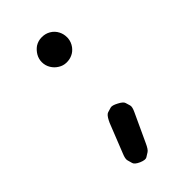

<svg xmlns="http://www.w3.org/2000/svg" viewBox="-224 -639 882 882"><g transform="rotate(-45 217.0 -198.5)"><path d="M230.5 -565.4Q208 -565.4 188.5 -553.2Q171.9 -541.5 161.1 -523.4Q150.4 -504.9 150.4 -483.9Q150.4 -461.4 162.1 -442.4Q172.9 -424.8 190.4 -414.1Q208 -402.8 228.5 -402.3H231.4Q252 -402.3 268.6 -410.6Q284.7 -418 297.4 -434.6Q311.5 -453.6 313.5 -477.1V-478V-483.9Q313.5 -503.9 304.7 -521.5Q293.9 -543 273.4 -554.7Q254.9 -565.4 232.4 -565.4ZM262.7 -103Q238.3 -116.2 226.6 -112.8Q214.8 -109.4 203.1 -105.7Q191.4 -102.1 178.7 -77.1Q176.3 -72.8 173.8 -66.9L117.2 75.7Q106.4 101.1 109.9 113Q113.3 125 116.7 137.2Q120.1 149.4 145 160.6Q170.4 171.4 180.9 164.8Q191.4 158.2 201.9 151.6Q212.4 145 225.1 116.7L288.6 -20.5Q300.3 -44.9 296.9 -56.4Q293.5 -67.9 290 -79.3Q286.6 -90.8 262.7 -103Z"/></g></svg>

Font: Comic Relief
Style: Bold
Weight: 700
Designer: Jeff Davis
Foundry: Loudifier
Version: Version 1.200; ttfautohint (v1.8.4.7-5d5b)